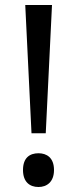

<svg xmlns="http://www.w3.org/2000/svg" viewBox="-20 -734 309 768"><path d="M163 -201 188 -714H81L106 -201ZM72 -54C72 -6 99 14 134 14C167 14 196 -6 196 -54C196 -103 167 -121 134 -121C99 -121 72 -103 72 -54Z"/></svg>

Font: Noto Sans Inscriptional Parthian
Style: Regular
Weight: 400
Designer: Monotype Design Team
Foundry: Monotype Imaging Inc.
Version: Version 2.003